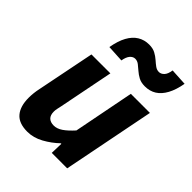

<svg xmlns="http://www.w3.org/2000/svg" viewBox="-214 -851 975 975"><g transform="rotate(45 274.0 -363.5)"><path d="M155 12Q94 12 66 -21Q38 -54 38 -115Q38 -132 40 -150Q42 -168 46 -186L108 -496H244L186 -203Q183 -189 180.5 -177.5Q178 -166 178 -156Q178 -130 191 -117.5Q204 -105 228 -105Q251 -105 274.5 -121Q298 -137 327 -169L391 -496H528L430 0H319L321 -67H317Q284 -35 241.5 -11.5Q199 12 155 12ZM414 -573Q387 -573 368.5 -583Q350 -593 336 -605.5Q322 -618 309 -628Q296 -638 281 -638Q266 -638 254 -624.5Q242 -611 237 -582L146 -587Q155 -639 173.5 -672.5Q192 -706 219 -722.5Q246 -739 280 -739Q307 -739 325.5 -729Q344 -719 358 -706.5Q372 -694 385 -684.5Q398 -675 413 -675Q428 -675 440.5 -688Q453 -701 457 -730L548 -725Q539 -674 520.5 -640Q502 -606 475.5 -589.5Q449 -573 414 -573Z"/></g></svg>

Font: Source Sans 3
Style: Bold Italic
Weight: 700
Italic angle: -11°
Designer: Paul D. Hunt
Foundry: Adobe
Version: Version 3.052;hotconv 1.1.0;makeotfexe 2.6.0